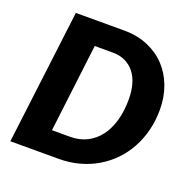

<svg xmlns="http://www.w3.org/2000/svg" viewBox="-129 -853 967 978"><g transform="rotate(20 354.5 -364.0)"><path d="M689.5 -411Q689.5 -351.5 676 -298.2Q662.5 -245 637.5 -199.2Q612.5 -153.5 576.8 -116.8Q541 -80 496.8 -54Q452.5 -28 400.2 -14Q348 0 290.5 0H28.5L118.5 -728.5H380.5Q452 -728.5 509.2 -704.2Q566.5 -680 606.5 -637.5Q646.5 -595 668 -537Q689.5 -479 689.5 -411ZM522.5 -407Q522.5 -451.5 512.2 -487.8Q502 -524 481.8 -549.5Q461.5 -575 432 -589Q402.5 -603 364.5 -603H266.5L208.5 -125.5H306.5Q356.5 -125.5 396.5 -145.2Q436.5 -165 464.5 -201.5Q492.5 -238 507.5 -290Q522.5 -342 522.5 -407Z"/></g></svg>

Font: Lato Black
Style: Italic
Weight: 900
Italic angle: -7°
Designer: Lukasz Dziedzic
Foundry: tyPoland Lukasz Dziedzic
Version: Version 2.007; 2014-02-27